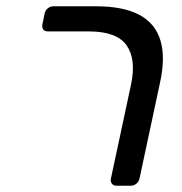

<svg xmlns="http://www.w3.org/2000/svg" viewBox="-20 -591 579 611"><path d="M351 0Q341 0 336 -6.5Q331 -13 333 -23L397 -322Q414 -402 383 -446.5Q352 -491 263 -491H133Q122 -491 117.5 -497.5Q113 -504 115 -514L122 -548Q124 -558 132 -564.5Q140 -571 150 -571H286Q372 -571 423 -544Q474 -517 490.5 -462.5Q507 -408 489 -327L424 -23Q422 -13 414 -6.5Q406 0 396 0Z"/></svg>

Font: Rubik
Style: Italic
Weight: 400
Italic angle: -12°
Designer: Hubert and Fischer
Foundry: Hubert and Fischer
Version: Version 2.300;gftools[0.9.30]